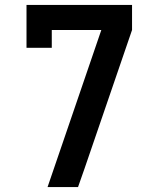

<svg xmlns="http://www.w3.org/2000/svg" viewBox="-20 -755 640 775"><path d="M172 0 389 -634H189V-562H87V-735H513V-634L321 -74L295 0Z"/></svg>

Font: Iosevka Plex Etoile
Style: Bold
Weight: 700
Designer: Belleve Invis
Foundry: Belleve Invis
Version: Version 25.1.1; ttfautohint (v1.8.4)